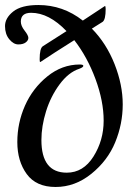

<svg xmlns="http://www.w3.org/2000/svg" viewBox="-40 -725 542 765"><path d="M278 -468Q292 -468 292 -462.5Q292 -457 276 -451Q233 -437 197.5 -389Q162 -341 143.5 -281.5Q125 -222 125 -167Q125 -37 226 -37Q292 -37 332.5 -101.5Q373 -166 373 -244Q373 -322 340.5 -410Q308 -498 256 -565Q170 -511 121 -478H120Q118 -478 118 -489Q118 -533 131 -541L225 -601Q155 -674 84 -674Q43 -674 43 -639Q43 -622 58 -603Q73 -584 73 -574Q73 -564 62.5 -556Q52 -548 33 -548Q14 -548 -3 -568.5Q-20 -589 -20 -621Q-20 -653 12.5 -679Q45 -705 113 -705Q211 -705 290 -643L378 -701Q381 -701 381 -689Q381 -647 369 -638L326 -611Q384 -552 416.5 -469.5Q449 -387 449 -309Q449 -231 419 -158Q389 -85 324 -32.5Q259 20 181.5 20Q104 20 66.5 -31.5Q29 -83 29 -159Q29 -235 59.5 -304Q90 -373 148.5 -420.5Q207 -468 278 -468Z"/></svg>

Font: Playball
Style: Regular
Weight: 400
Designer: Robert E. Leuschke
Foundry: Robert E. Leuschke
Version: Version 1.001